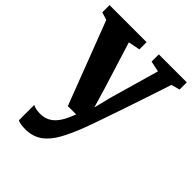

<svg xmlns="http://www.w3.org/2000/svg" viewBox="-227 -669 1044 1044"><g transform="rotate(45 295.0 -147.0)"><path d="M149.5 253Q131 253 116.2 250.5Q101.5 248 92 243V124.5Q99.5 129.5 115 133Q130.5 136.5 147.5 136.5Q173 136.5 193.8 128.2Q214.5 120 231.5 103Q248.5 86 262.8 60.2Q277 34.5 289.5 0H225.5L42 -479L-2.5 -493V-548.5H282.5V-493L215 -479.5L300.5 -205L332.5 -96.5L359.5 -204L438.5 -480L376.5 -493V-548.5H591.5V-493L542.5 -480Q522 -418 500 -351.8Q478 -285.5 456.8 -223.2Q435.5 -161 418 -110Q400.5 -59 388.8 -26.2Q377 6.5 374.5 13Q345.5 90 315.5 143.8Q285.5 197.5 246 225.2Q206.5 253 149.5 253Z"/></g></svg>

Font: Merriweather 36pt ExtraBold
Style: Regular
Weight: 800
Designer: Eben Sorkin
Foundry: Eben Sorkin
Version: Version 2.100